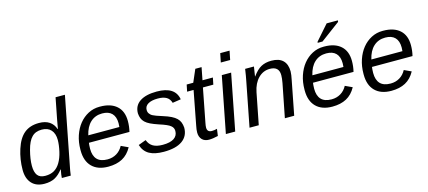

<svg xmlns="http://www.w3.org/2000/svg" viewBox="-57 -1237 3893 1748"><g transform="rotate(-15 1890.0 -363.0)"><path d="M196 10Q118 10 76 -36Q34 -82 34 -163Q34 -262 64 -355Q94 -449 148 -493.5Q202 -538 287 -538Q347 -538 385 -512.5Q423 -487 438 -441H441L455 -520L495 -725H583L463 -109Q456 -74 451 -47Q446 -20 444 0H360Q360 -23 371 -78H368Q333 -32 293 -11Q253 10 196 10ZM221 -58Q270 -58 304 -77.5Q338 -97 362 -137Q387 -179 400 -236Q414 -298 414 -344Q414 -405 383.5 -439Q353 -473 296 -473Q236 -473 202 -437Q167 -402 146 -321Q125 -241 125 -178Q125 -118 147.5 -88Q170 -58 221 -58Z M681 -246Q679 -238 678.5 -224Q678 -210 677 -190Q677 -124 709 -90Q741 -56 807 -56Q855 -56 893 -79Q931 -102 953 -144L1020 -113Q985 -49 930 -19.5Q875 10 797 10Q698 10 644 -44Q590 -98 590 -198V-205Q590 -276 610.5 -337Q631 -398 667 -442.5Q703 -487 752 -512.5Q801 -538 858 -538H864Q964 -538 1019.5 -488.5Q1075 -439 1075 -346Q1075 -294 1063 -246ZM986 -313 988 -348Q988 -409 957 -441Q926 -473 866 -473Q800 -473 755.5 -432Q711 -391 693 -313Z M1555 -155Q1555 -76 1495 -33Q1435 10 1320 10Q1235 10 1184.5 -18Q1134 -46 1114 -109L1186 -136Q1202 -93 1236 -73.5Q1270 -54 1327 -54Q1397 -54 1433 -78Q1469 -102 1469 -147Q1469 -178 1444 -197Q1421 -217 1339 -243Q1294 -258 1264 -272.5Q1234 -287 1216.5 -304Q1199 -321 1191 -341.5Q1183 -362 1181 -389Q1181 -461 1237.5 -499Q1294 -537 1397 -537Q1570 -537 1591 -412L1512 -400Q1501 -438 1471.5 -455.5Q1442 -473 1391 -473Q1331 -473 1298.5 -453.5Q1266 -434 1266 -399Q1266 -377 1276 -364Q1281 -357 1288 -350.5Q1295 -344 1305 -339Q1324 -328 1395 -306Q1440 -292 1470 -277Q1500 -262 1518 -244.5Q1536 -227 1544.5 -205Q1553 -183 1555 -155Z M1746 10Q1704 10 1680.5 -14.5Q1657 -39 1657 -81Q1657 -95 1659 -110.5Q1661 -126 1665 -145L1726 -464H1665L1678 -528H1740L1791 -646H1850L1827 -528H1925L1912 -464H1814L1753 -149Q1747 -120 1747 -103Q1747 -60 1791 -60Q1813 -60 1840 -67L1831 -2Q1781 10 1746 10Z M2030 -641 2047 -725H2135L2118 -641ZM1906 0 2009 -528H2097L1994 0Z M2462 0 2524 -315Q2528 -337 2530 -355Q2532 -373 2532 -388Q2532 -470 2445 -470Q2382 -470 2336 -423.5Q2290 -377 2274 -296L2216 0H2129L2210 -416Q2215 -439 2219.5 -467Q2224 -495 2229 -528H2312Q2312 -523 2306 -490L2298 -438H2300Q2340 -494 2381 -516Q2422 -538 2478 -538Q2550 -538 2586.5 -502Q2623 -466 2623 -399Q2623 -383 2620 -363.5Q2617 -344 2612 -319L2550 0Z M2793 -246Q2791 -238 2790.5 -224Q2790 -210 2789 -190Q2789 -124 2821 -90Q2853 -56 2919 -56Q2967 -56 3005 -79Q3043 -102 3065 -144L3132 -113Q3097 -49 3042 -19.5Q2987 10 2909 10Q2810 10 2756 -44Q2702 -98 2702 -198V-205Q2702 -276 2722.5 -337Q2743 -398 2779 -442.5Q2815 -487 2864 -512.5Q2913 -538 2970 -538H2976Q3076 -538 3131.5 -488.5Q3187 -439 3187 -346Q3187 -294 3175 -246ZM3098 -313 3100 -348Q3100 -409 3069 -441Q3038 -473 2978 -473Q2912 -473 2867.5 -432Q2823 -391 2805 -313ZM2928 -586 2930 -596 3053 -736H3159L3157 -722L2974 -586Z M3349 -246Q3347 -238 3346.5 -224Q3346 -210 3345 -190Q3345 -124 3377 -90Q3409 -56 3475 -56Q3523 -56 3561 -79Q3599 -102 3621 -144L3688 -113Q3653 -49 3598 -19.5Q3543 10 3465 10Q3366 10 3312 -44Q3258 -98 3258 -198V-205Q3258 -276 3278.5 -337Q3299 -398 3335 -442.5Q3371 -487 3420 -512.5Q3469 -538 3526 -538H3532Q3632 -538 3687.5 -488.5Q3743 -439 3743 -346Q3743 -294 3731 -246ZM3654 -313 3656 -348Q3656 -409 3625 -441Q3594 -473 3534 -473Q3468 -473 3423.5 -432Q3379 -391 3361 -313Z"/></g></svg>

Font: Libra Sans Modern
Style: Italic
Weight: 400
Italic angle: -12°
Foundry: Stefan Peev, Context Ltd
Version: Version 1.000